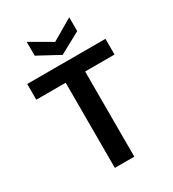

<svg xmlns="http://www.w3.org/2000/svg" viewBox="-217 -1037 1037 1154"><g transform="rotate(-30 301.5 -460.5)"><path d="M234 0V-591H30V-700H573V-591H369V0ZM302 -745 154 -825V-921L302 -835L449 -921V-825Z"/></g></svg>

Font: DM Sans 9pt
Style: Bold
Weight: 700
Designer: Colophon Foundry, Jonny Pinhorn
Foundry: Colophon Foundry
Version: Version 4.004;gftools[0.9.30]